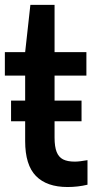

<svg xmlns="http://www.w3.org/2000/svg" viewBox="-20 -760 390 790"><path d="M340 -101V0Q300.5 9.5 258 9.5Q172.5 9.5 128 -35.8Q83.5 -81 83.5 -179.5V-261H25.5V-346H83.5V-449H0V-545.5H83.5L105 -740H204.5V-545.5H335.5V-449H204.5V-346H315.5V-261H204.5V-194Q204.5 -156.5 213 -135Q221.5 -113.5 239.5 -104.2Q257.5 -95 288 -95Q306.5 -95 340 -101Z"/></svg>

Font: Encode Sans Condensed SemiBold
Style: Regular
Weight: 600
Width: 3
Designer: Multiple Designers
Foundry: Impallari Type
Version: Version 2.000